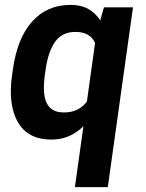

<svg xmlns="http://www.w3.org/2000/svg" viewBox="-20 -558 592 781"><path d="M402.8 -528.3H521L418.5 203.1H284.7L319.3 -44.4Q293 -18.6 260.7 -4.4Q228.5 9.8 189 9.8Q94.2 9.8 53.2 -60.3Q12.2 -130.4 28.8 -251L32.7 -277.3Q50.3 -402.8 110.8 -470.5Q171.4 -538.1 267.1 -538.1Q309.6 -538.1 339.1 -521.5Q368.7 -504.9 387.7 -475.1ZM240.2 -100.6Q272 -100.6 294.9 -112.3Q317.9 -124 333.5 -145L366.7 -383.3Q357.4 -404.8 337.4 -416.5Q317.4 -428.2 286.6 -428.2Q233.4 -428.2 204.8 -388.9Q176.3 -349.6 166 -277.3L162.1 -251Q155.8 -204.1 160.6 -170.4Q165.5 -136.7 184.8 -118.7Q204.1 -100.6 240.2 -100.6Z"/></svg>

Font: Robert Sans ExtraBold
Style: Italic
Weight: 800
Italic angle: -8°
Designer: Christian Robertson (extended by Adam Twardoch)
Foundry: Google
Version: Version 12.135;April 2, 2019;FontCreator 11.5.0.2425 64-bit;